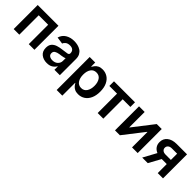

<svg xmlns="http://www.w3.org/2000/svg" viewBox="220 -1717 3084 3084"><g transform="rotate(45 1762.5 -174.5)"><path d="M537.6 -545.9V0H409.2V-440.4H194.3V0H66.4V-545.9Z M826.7 11.2Q748.5 11.2 696 -30.8Q643.6 -72.8 643.6 -153.3Q643.6 -214.8 673.3 -248.8Q703.1 -282.7 750.7 -298.1Q798.3 -313.5 851.1 -318.8Q923.3 -326.7 954.8 -333.5Q986.3 -340.3 986.3 -368.2V-370.6Q986.3 -410.2 962.4 -432.1Q938.5 -454.1 893.6 -454.1Q846.7 -454.1 818.8 -433.6Q791 -413.1 781.7 -385.3L661.6 -402.3Q683.1 -476.6 745.1 -514.6Q807.1 -552.7 893.1 -552.7Q932.1 -552.7 971.2 -543.5Q1010.3 -534.2 1042.7 -512.9Q1075.2 -491.7 1095 -455.6Q1114.7 -419.4 1114.7 -365.2V0H992.2V-75.2H986.8Q969.2 -41 929.9 -14.9Q890.6 11.2 826.7 11.2ZM859.9 -83.5Q918 -83.5 952.6 -116.9Q987.3 -150.4 987.3 -195.8V-259.8Q978.5 -253.4 956.5 -248Q934.6 -242.7 909.9 -239Q885.3 -235.4 868.7 -233.4Q825.2 -227.1 796.6 -209.7Q768.1 -192.4 768.1 -155.3Q768.1 -119.6 793.9 -101.6Q819.8 -83.5 859.9 -83.5Z M1247.1 204.1V-545.9H1372.6V-455.6H1380.4Q1390.1 -475.1 1408.2 -497.8Q1426.3 -520.5 1457.3 -536.6Q1488.3 -552.7 1536.6 -552.7Q1599.6 -552.7 1650.6 -520.5Q1701.7 -488.3 1731.4 -425.5Q1761.2 -362.8 1761.2 -272Q1761.2 -182.1 1731.9 -119.1Q1702.6 -56.2 1651.9 -23.2Q1601.1 9.8 1536.6 9.8Q1489.7 9.8 1458.7 -5.9Q1427.7 -21.5 1409.2 -43.9Q1390.6 -66.4 1380.4 -86.4H1375V204.1ZM1501 -95.7Q1564.5 -95.7 1597.2 -145.8Q1629.9 -195.8 1629.9 -272.5Q1629.9 -348.6 1597.4 -397.9Q1564.9 -447.3 1501 -447.3Q1439 -447.3 1405.8 -399.7Q1372.6 -352.1 1372.6 -272.5Q1372.6 -193.4 1406 -144.5Q1439.5 -95.7 1501 -95.7Z M1974.1 0V-440.4H1799.3V-545.9H2276.4V-440.4H2102.1V0Z M2883.3 0H2754.9V-348.6H2750L2479 0H2367.7V-545.9H2495.6V-198.2H2500.5L2770.5 -545.9H2883.3Z M3338.4 0V-205.1H3224.6L3112.3 0H2985.8L3107.9 -224.1Q3059.1 -244.1 3032.5 -282.5Q3005.9 -320.8 3006.3 -372.6Q3005.9 -450.7 3063.7 -498Q3121.6 -545.4 3221.7 -545.9H3458.5V0ZM3338.4 -298.8V-440.9H3221.7Q3177.2 -440.9 3153.6 -420.4Q3129.9 -399.9 3130.4 -369.1Q3129.9 -338.9 3152.3 -319.1Q3174.8 -299.3 3217.3 -298.8Z"/></g></svg>

Font: Inter Semi Bold
Style: Regular
Weight: 600
Designer: Rasmus Andersson
Foundry: rsms
Version: Version 4.000;git-e0f93cc